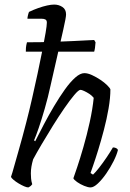

<svg xmlns="http://www.w3.org/2000/svg" viewBox="-20 -820 568 840"><path d="M93 -594Q93 -613 95 -622Q97 -631 98 -635Q123 -635 157.5 -635.5Q192 -636 230 -637.5Q268 -639 302 -640.5Q336 -642 360.5 -643.5Q385 -645 392 -645L398 -635Q397 -620 395.5 -610Q394 -600 392 -594ZM104 0Q97 0 85.5 -5Q74 -10 61.5 -17.5Q49 -25 39.5 -33Q30 -41 28 -46Q34 -63 41.5 -91Q49 -119 59 -152.5Q69 -186 78 -220.5Q87 -255 95 -285Q108 -335 120.5 -390Q133 -445 144.5 -498.5Q156 -552 165 -598Q174 -644 179.5 -676.5Q185 -709 185 -721Q185 -731 179 -734.5Q173 -738 163 -738H100Q100 -744 102.5 -754Q105 -764 107 -768Q128 -778 148 -785Q168 -792 186 -796Q204 -800 217 -800Q237 -800 253 -789.5Q269 -779 269 -757Q269 -750 266 -734Q263 -718 257 -691L201 -445Q190 -394 176 -345.5Q162 -297 149.5 -260.5Q137 -224 129 -206L134 -202Q151 -236 172 -276Q193 -316 216.5 -355.5Q240 -395 263.5 -428Q287 -461 309 -480.5Q331 -500 349 -500Q364 -500 382.5 -491.5Q401 -483 419 -471Q437 -459 449 -447Q461 -435 463 -429Q463 -392 455 -345.5Q447 -299 434.5 -251.5Q422 -204 409.5 -163.5Q397 -123 387.5 -96Q378 -69 376 -63L387 -56Q397 -65 413.5 -86Q430 -107 446.5 -131.5Q463 -156 474 -175Q482 -175 488 -172Q494 -169 496 -164Q491 -143 477 -115Q463 -87 445 -61Q427 -35 408.5 -17.5Q390 0 376 0Q365 0 348 -7Q331 -14 317.5 -23.5Q304 -33 301 -40Q305 -51 317.5 -88Q330 -125 345 -177Q360 -229 372.5 -285.5Q385 -342 390 -392Q382 -402 370.5 -409.5Q359 -417 348 -422Q337 -427 332 -427Q324 -427 305 -404.5Q286 -382 261.5 -346.5Q237 -311 211.5 -270Q186 -229 163 -190Q140 -151 125 -123Q120 -106 117.5 -91Q115 -76 115 -61Q115 -51 116 -39Q117 -27 121 -14Q119 -11 115.5 -7.5Q112 -4 104 0Z"/></svg>

Font: Texturina 12pt ExtraLight
Style: Italic
Weight: 250
Italic angle: -11°
Designer: Guillermo Torres Carreño
Foundry: Omnibus-Type
Version: Version 1.002